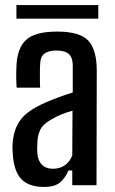

<svg xmlns="http://www.w3.org/2000/svg" viewBox="-20 -733 454 760"><path d="M155 7Q95 7 65.5 -23Q36 -53 31 -118Q30 -129 29.5 -142Q29 -155 30 -166Q34 -222 61.5 -259Q89 -296 160 -327Q185 -338 212 -348Q239 -358 268 -367V-474Q268 -505 252.5 -519Q237 -533 203 -533Q174 -533 157 -521.5Q140 -510 139 -480Q138 -468 138 -448.5Q138 -429 138 -411.5Q138 -394 139 -386H46Q43 -423 45 -468Q47 -541 82.5 -574.5Q118 -608 207 -608Q296 -608 329.5 -572Q363 -536 363 -454L362 0H266V-58H251Q237 -26 216 -9.5Q195 7 155 7ZM189 -65Q244 -65 266 -117L267 -295Q246 -289 225.5 -281Q205 -273 181 -259Q149 -241 138.5 -217.5Q128 -194 128 -166Q127 -152 127 -143.5Q127 -135 128 -125Q130 -97 146 -81Q162 -65 189 -65ZM45 -659V-713H369V-659Z"/></svg>

Font: Big Shoulders Text SemiBold
Style: Regular
Weight: 600
Designer: Patric King
Foundry: XO Type Co
Version: Version 1.000; ttfautohint (v1.8.2)